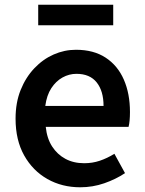

<svg xmlns="http://www.w3.org/2000/svg" viewBox="-20 -780 613 814"><path d="M320 14Q243 14 181 -21Q119 -56 82.5 -121Q46 -186 46 -277Q46 -345 67.5 -398.5Q89 -452 125.5 -490.5Q162 -529 207.5 -549Q253 -569 302 -569Q377 -569 428 -535.5Q479 -502 505 -442.5Q531 -383 531 -305Q531 -286 529.5 -269.5Q528 -253 525 -242H174Q179 -193 201 -159Q223 -125 257.5 -106.5Q292 -88 337 -88Q372 -88 403 -98.5Q434 -109 465 -128L510 -46Q471 -20 422 -3Q373 14 320 14ZM172 -331H419Q419 -394 390 -430.5Q361 -467 304 -467Q273 -467 245 -451.5Q217 -436 197.5 -406Q178 -376 172 -331ZM142 -673V-760H460V-673Z"/></svg>

Font: Noto Sans KR SemiBold
Style: Regular
Weight: 600
Designer: Ryoko NISHIZUKA  (kana, bopomofo & ideographs); Paul D. Hunt (Latin, Greek & Cyrillic); Sandoll Communications , Soo-you
Foundry: Adobe
Version: Version 2.004-H2;hotconv 1.0.118;makeotfexe 2.5.65603